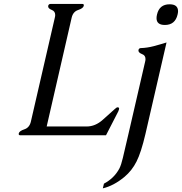

<svg xmlns="http://www.w3.org/2000/svg" viewBox="-20 -706 949 1002"><path d="M738.8 -5.9Q716.3 90.3 692.4 137.2Q668.9 184.1 629.4 217.3Q573.2 263.7 516.6 276.9L522.5 252.4Q575.2 224.6 602.5 174.3Q612.8 154.3 621.1 118.2Q629.4 82 649.4 -2.9L737.3 -383.8Q739.3 -391.1 739.3 -397.5Q739.3 -417 722.2 -423.3Q702.1 -431.2 702.6 -441.9Q702.6 -443.4 702.6 -444.8Q705.1 -455.1 715.3 -455.1Q747.6 -456.1 781.2 -464.8Q814.5 -473.6 849.1 -484.4ZM865.2 -683.6Q908.7 -683.6 909.2 -647.9Q909.2 -639.6 906.7 -629.9Q894 -575.7 840.3 -575.7Q796.9 -575.7 796.9 -611.3Q796.9 -619.6 799.3 -629.9Q811.5 -683.6 865.2 -683.6ZM223.6 -45.9H432.1Q477.5 -45.9 516.6 -81.1Q556.2 -116.2 577.1 -135.3Q588.4 -146 593.3 -146Q601.6 -146 601.6 -139.2Q601.6 -137.7 601.1 -135.7Q599.6 -129.4 597.7 -125.5L533.2 0H85.9Q77.6 0 77.6 -6.8Q77.6 -8.3 78.1 -10.3Q81.1 -22.5 107.4 -31.2Q133.8 -40 141.1 -71.3L266.1 -613.8Q268.1 -621.6 268.1 -627.4Q268.1 -647 251 -653.8Q231 -661.6 231.4 -672.4Q231.4 -673.8 231.4 -675.3Q233.9 -685.5 244.1 -685.5H409.7Q419.4 -685.5 417 -675.3Q414.1 -662.6 387.7 -653.8Q361.3 -645 354 -613.8Z"/></svg>

Font: Caudex
Style: Italic
Weight: 400
Italic angle: -13°
Version: Version 1.04